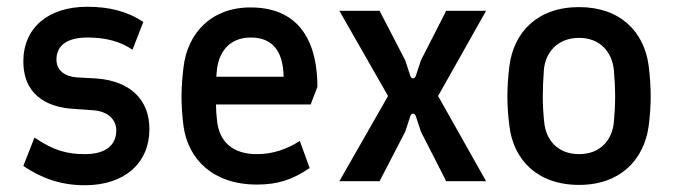

<svg xmlns="http://www.w3.org/2000/svg" viewBox="-20 -536 2000 568"><path d="M231 12C349 12 422 -54 422 -154C422 -244 362 -297 264 -304L207 -307C171 -310 147 -328 147 -360C147 -401 178 -425 239 -425C294 -425 336 -413 372 -389L404 -471C356 -503 302 -516 238 -516C123 -516 49 -454 49 -354C49 -261 112 -219 197 -214L254 -210C300 -207 324 -182 324 -150C324 -107 293 -80 231 -80C178 -80 138 -91 82 -129L49 -45C104 -8 161 12 231 12Z M740 10C801 10 845 -4 896 -39L867 -119C828 -94 786 -80 740 -80C667 -80 628 -118 622 -180C620 -196 619 -212 619 -227H899L919 -279C919 -397 877 -514 721 -514C605 -514 535 -438 523 -338C519 -305 517 -277 517 -249C517 -221 519 -194 523 -162C537 -64 611 10 740 10ZM620 -309C620 -314 621 -318 621 -322C625 -380 657 -425 722 -425C799 -425 818 -367 819 -309Z M984 0H1103L1179 -147L1194 -193C1197 -202 1206 -202 1210 -193L1225 -147L1300 0H1418L1276 -252L1418 -504H1300L1225 -357L1210 -311C1206 -302 1197 -302 1194 -311L1179 -357L1103 -504H984L1128 -252Z M1693 11C1815 11 1885 -63 1899 -163C1903 -195 1905 -223 1905 -251C1905 -279 1903 -308 1899 -341C1886 -442 1815 -515 1693 -515C1570 -515 1500 -441 1487 -341C1483 -308 1481 -279 1481 -251C1481 -223 1483 -195 1487 -163C1499 -63 1570 11 1693 11ZM1693 -80C1629 -80 1595 -123 1590 -174C1584 -229 1585 -272 1589 -329C1593 -380 1629 -424 1693 -424C1757 -424 1791 -380 1796 -329C1801 -271 1801 -229 1796 -174C1791 -123 1757 -80 1693 -80Z"/></svg>

Font: Finlandica Medium
Style: Regular
Weight: 500
Designer: Niklas Ekholm, Juho Hiilivirta, Jaakko Suomalainen
Foundry: Helsinki Type Studio
Version: Version 2.000;Glyphs 3.2 (3202)